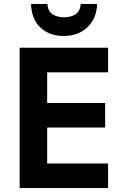

<svg xmlns="http://www.w3.org/2000/svg" viewBox="-20 -957 640 977"><path d="M474 -937H391Q387 -897 362.5 -883Q338 -869 306 -869Q272 -869 248 -884Q224 -899 221 -937H138Q140 -860 185.5 -817Q231 -774 304 -774Q379 -774 425.5 -819Q472 -864 474 -937ZM530 0V-125H220V-308H515V-433H220V-589H530V-714H80V0Z"/></svg>

Font: Noto Sans Mono UI
Style: Bold
Weight: 700
Designer: Monotype Design team
Foundry: Monotype Imaging Inc.
Version: 1.000